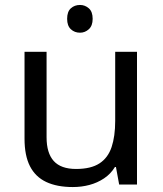

<svg xmlns="http://www.w3.org/2000/svg" viewBox="-20 -745 658 775"><path d="M303 -725Q323 -725 338.5 -711.5Q354 -698 354 -669Q354 -641 338.5 -627Q323 -613 303 -613Q281 -613 266 -627Q251 -641 251 -669Q251 -698 266 -711.5Q281 -725 303 -725ZM533 -536V0H461L448 -71H444Q427 -43 400 -25Q373 -7 341 1.5Q309 10 274 10Q210 10 166.5 -10.5Q123 -31 101 -74Q79 -117 79 -185V-536H168V-191Q168 -127 197 -95Q226 -63 287 -63Q347 -63 381.5 -85.5Q416 -108 430.5 -151.5Q445 -195 445 -257V-536Z"/></svg>

Font: uhindi15
Style: Book
Weight: 400
Designer: Jelle Bosma - Monotype Design Team
Foundry: Monotype Imaging Inc.
Version: Version 2.003